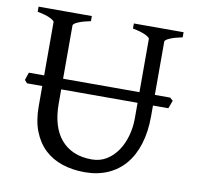

<svg xmlns="http://www.w3.org/2000/svg" viewBox="-73 -690 800 780"><g transform="rotate(10 327.0 -300.0)"><path d="M344.2 -41.5Q378.9 -41.5 405.8 -58.3Q432.6 -75.2 450.9 -102.5Q469.2 -129.9 478.8 -164.8Q488.3 -199.7 488.3 -235.8V-300.3H173.3V-241.2Q173.3 -194.3 184.3 -157.2Q195.3 -120.1 217 -94.5Q238.8 -68.8 270.5 -55.2Q302.2 -41.5 344.2 -41.5ZM622.6 -594.2Q589.4 -587.4 570.6 -579.1Q551.8 -570.8 551.8 -564V-344.2H615.2L627.4 -333L615.2 -300.3H551.8V-255.9Q551.8 -191.9 536.1 -141.6Q520.5 -91.3 491.2 -56.6Q461.9 -22 419.9 -3.7Q377.9 14.6 325.2 14.6Q274.9 14.6 232.7 0.7Q190.4 -13.2 159.9 -41.7Q129.4 -70.3 112.3 -113.8Q95.2 -157.2 95.2 -216.8V-300.3H32.2L21.5 -312.5Q23.9 -319.8 26.6 -328.1Q29.3 -336.4 32.2 -344.2H95.2V-564Q95.2 -569.8 77.4 -578.6Q59.6 -587.4 24.4 -594.2V-615.2H244.1V-594.2Q210.9 -587.4 192.1 -579.1Q173.3 -570.8 173.3 -564V-344.2H488.3V-564Q488.3 -569.8 470.5 -578.6Q452.6 -587.4 417.5 -594.2V-615.2H622.6Z"/></g></svg>

Font: Gentium Plus Am
Style: Regular
Weight: 400
Designer: J. Victor Gaultney, Annie Olsen, Iska Routamaa, Becca Hirsbrunner
Foundry: SIL International
Version: Version 5.000